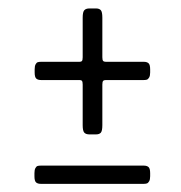

<svg xmlns="http://www.w3.org/2000/svg" viewBox="-20 -484 431 457"><path d="M192.9 -164.1Q184.6 -164.1 180.7 -168.2Q176.8 -172.4 176.8 -186V-282.7Q176.8 -289.6 175 -291.5Q173.3 -293.5 169.4 -293.5H77.6Q70.3 -293.5 66.4 -296.9Q62.5 -300.3 62.5 -311.5V-318.8Q62.5 -326.7 64.7 -330.8Q66.9 -335 69.8 -335.9Q72.8 -336.9 77.6 -336.9H169.4Q173.3 -336.9 175 -338.9Q176.8 -340.8 176.8 -347.7V-441.9Q176.8 -455.6 180.7 -459.7Q184.6 -463.9 192.9 -463.9H208.5Q216.3 -463.9 220 -459.7Q223.6 -455.6 223.6 -441.9V-347.7Q223.6 -340.8 225.6 -338.9Q227.5 -336.9 231.9 -336.9H322.3Q329.6 -336.9 333.5 -333.5Q337.4 -330.1 337.4 -318.8V-311.5Q337.4 -303.7 335 -299.6Q332.5 -295.4 329.6 -294.4Q326.7 -293.5 322.3 -293.5H231.9Q227.5 -293.5 225.6 -291.5Q223.6 -289.6 223.6 -282.7V-186Q223.6 -172.4 220 -168.2Q216.3 -164.1 208.5 -164.1ZM77.1 -46.4Q69.8 -46.4 65.9 -49.8Q62 -53.2 62 -64.5V-71.8Q62 -79.6 64.2 -83.7Q66.4 -87.9 69.3 -88.9Q72.3 -89.8 77.1 -89.8H322.3Q329.6 -89.8 333.5 -86.4Q337.4 -83 337.4 -71.8V-64.5Q337.4 -56.6 335 -52.5Q332.5 -48.3 329.6 -47.4Q326.7 -46.4 322.3 -46.4Z"/></svg>

Font: BenchNine Light
Style: Regular
Weight: 300
Version: Version 1 ; ttfautohint (v0.92.18-e454-dirty) -l 8 -r 50 -G 